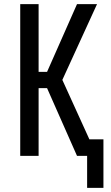

<svg xmlns="http://www.w3.org/2000/svg" viewBox="-20 -755 540 930"><path d="M402 155V0H353L208 -328H167V0H78V-735H167V-407H208L353 -735H450L282 -368L413 -80H481V155Z"/></svg>

Font: Iosevka Fixed Medium
Style: Regular
Weight: 500
Monospace: yes
Designer: Belleve Invis
Foundry: Belleve Invis
Version: Version 32.3.0